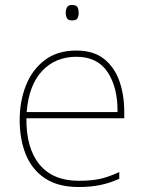

<svg xmlns="http://www.w3.org/2000/svg" viewBox="-20 -741 580 771"><path d="M287 -538Q355 -538 397 -505Q439 -472 459 -416.5Q479 -361 479 -291V-266H86Q85 -145 139 -80Q193 -15 296 -15Q344 -15 378.5 -22Q413 -29 459 -50V-23Q421 -6 382.5 2Q344 10 296 10Q213 10 160.5 -25Q108 -60 83.5 -121Q59 -182 59 -259Q59 -334 84 -397.5Q109 -461 159.5 -499.5Q210 -538 287 -538ZM287 -513Q203 -513 149.5 -456.5Q96 -400 87 -291H452Q453 -390 412 -451.5Q371 -513 287 -513ZM269 -721Q287 -721 291.5 -711.5Q296 -702 296 -690Q296 -677 291.5 -668Q287 -659 269 -659Q254 -659 249 -668Q244 -677 244 -690Q244 -702 249 -711.5Q254 -721 269 -721Z"/></svg>

Font: Noto Sans Gujarati Thin
Style: Regular
Weight: 100
Designer: Jelle Bosma - Monotype Design Team, Universal Thirst
Foundry: Monotype Imaging Inc.
Version: Version 2.106; ttfautohint (v1.8.4.7-5d5b)